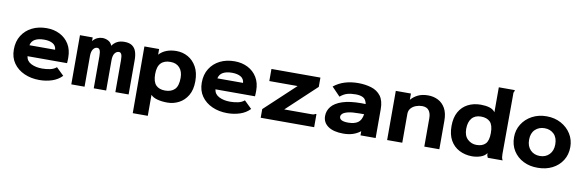

<svg xmlns="http://www.w3.org/2000/svg" viewBox="-55 -1159 5510 1811"><g transform="rotate(10 2700.0 -253.0)"><path d="M325 12Q245 12 180 -17Q115 -46 77 -100Q39 -154 39 -230Q39 -308 74.5 -364.5Q110 -421 171 -451.5Q232 -482 311 -482Q381 -482 437 -453.5Q493 -425 525.5 -372Q558 -319 558 -244Q558 -233 557.5 -217Q557 -201 556 -190H177Q183 -143 227.5 -121Q272 -99 332 -99Q369 -99 406.5 -106.5Q444 -114 469 -136L541 -66Q502 -25 445 -6.5Q388 12 325 12ZM177 -295H423Q420 -334 388.5 -352.5Q357 -371 305 -371Q251 -371 218 -352.5Q185 -334 177 -295Z M630 0V-471H752V-436Q771 -460 795 -471Q819 -482 844 -482Q873 -482 899.5 -468.5Q926 -455 938 -424Q957 -452 985.5 -467Q1014 -482 1055 -482Q1103 -482 1130 -462.5Q1157 -443 1168 -409Q1179 -375 1179 -332V0H1052V-308Q1052 -346 1044 -362.5Q1036 -379 1020 -379Q997 -379 980.5 -357Q964 -335 964 -289V0H845V-306Q845 -347 837 -364.5Q829 -382 811 -382Q789 -382 773 -359.5Q757 -337 757 -295V0Z M1248 167 1247 -472H1388V-418Q1417 -450 1459 -466Q1501 -482 1553 -482Q1614 -482 1664.5 -453.5Q1715 -425 1746 -369.5Q1777 -314 1777 -232Q1777 -149 1744.5 -95Q1712 -41 1660.5 -14.5Q1609 12 1551 12Q1499 12 1456.5 1Q1414 -10 1392 -34V167ZM1511 -96Q1569 -96 1602 -128.5Q1635 -161 1635 -240Q1635 -301 1603 -336Q1571 -371 1517 -371Q1456 -372 1424 -338.5Q1392 -305 1392 -233Q1392 -160 1422.5 -128Q1453 -96 1511 -96Z M2125 12Q2045 12 1980 -17Q1915 -46 1877 -100Q1839 -154 1839 -230Q1839 -308 1874.5 -364.5Q1910 -421 1971 -451.5Q2032 -482 2111 -482Q2181 -482 2237 -453.5Q2293 -425 2325.5 -372Q2358 -319 2358 -244Q2358 -233 2357.5 -217Q2357 -201 2356 -190H1977Q1983 -143 2027.5 -121Q2072 -99 2132 -99Q2169 -99 2206.5 -106.5Q2244 -114 2269 -136L2341 -66Q2302 -25 2245 -6.5Q2188 12 2125 12ZM1977 -295H2223Q2220 -334 2188.5 -352.5Q2157 -371 2105 -371Q2051 -371 2018 -352.5Q1985 -334 1977 -295Z M2444 -83 2735 -355H2464V-471H2933V-382L2649 -116H2908Q2925 -116 2932 -118Q2939 -120 2945 -125H2956V0H2444Z M3236 12Q3142 12 3090.5 -24Q3039 -60 3039 -122Q3039 -173 3071.5 -213Q3104 -253 3174 -276.5Q3244 -300 3358 -300Q3364 -300 3374.5 -299.5Q3385 -299 3397 -299Q3388 -344 3360.5 -358.5Q3333 -373 3290 -373Q3244 -373 3209.5 -363.5Q3175 -354 3141 -325L3061 -408Q3110 -447 3168.5 -464.5Q3227 -482 3294 -482Q3362 -482 3419.5 -464.5Q3477 -447 3511 -402.5Q3545 -358 3545 -276V0H3400V-40Q3367 -14 3327 -1Q3287 12 3236 12ZM3180 -141Q3180 -98 3264 -98Q3323 -98 3356.5 -121Q3390 -144 3399 -202Q3387 -202 3375 -202Q3363 -202 3355 -202Q3283 -202 3245.5 -192.5Q3208 -183 3194 -169Q3180 -155 3180 -141Z M3655 0V-471H3800V-411Q3827 -443 3867 -462.5Q3907 -482 3964 -482Q4016 -482 4059.5 -460Q4103 -438 4129 -392Q4155 -346 4155 -274V0H4011V-272Q4011 -318 3990.5 -345.5Q3970 -373 3925 -373Q3895 -373 3866 -362Q3837 -351 3818.5 -329.5Q3800 -308 3800 -276V0Z M4467 12Q4400 11 4346 -17Q4292 -45 4261 -99.5Q4230 -154 4230 -236Q4230 -317 4260.5 -371.5Q4291 -426 4345 -454Q4399 -482 4468 -482Q4514 -482 4550.5 -471.5Q4587 -461 4606 -434V-673H4759V-663Q4754 -657 4752 -649.5Q4750 -642 4751 -626L4749 -59Q4749 -44 4751 -29.5Q4753 -15 4761 0H4619Q4612 -14 4610.5 -21Q4609 -28 4609 -43Q4589 -14 4549.5 -1Q4510 12 4467 12ZM4492 -101Q4548 -101 4577.5 -131Q4607 -161 4607 -236Q4607 -311 4576.5 -341.5Q4546 -372 4489 -372Q4432 -372 4401.5 -335.5Q4371 -299 4371 -233Q4371 -168 4407 -134.5Q4443 -101 4492 -101Z M5099 11Q5021 12 4960 -19Q4899 -50 4864 -105.5Q4829 -161 4829 -235Q4829 -304 4864 -360Q4899 -416 4960 -449Q5021 -482 5099 -482Q5176 -482 5237 -449Q5298 -416 5333 -360Q5368 -304 5368 -235Q5368 -162 5333 -106.5Q5298 -51 5237 -20Q5176 11 5099 11ZM5099 -102Q5154 -102 5189 -138Q5224 -174 5224 -235Q5224 -299 5189 -333.5Q5154 -368 5099 -368Q5045 -368 5009 -333.5Q4973 -299 4973 -235Q4973 -174 5008 -138Q5043 -102 5099 -102Z"/></g></svg>

Font: Inconsolata Expanded Black
Style: Regular
Weight: 900
Width: 7
Monospace: yes
Designer: Raph Levien, Cyreal, Brenton Simpson
Foundry: Raph Levien, Cyreal, Google
Version: Version 3.001; ttfautohint (v1.8.2.53-6de2)